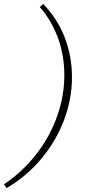

<svg xmlns="http://www.w3.org/2000/svg" viewBox="-103 -754 440 979"><path d="M117 -734Q189 -660 226.5 -564Q264 -468 264 -361Q264 -249 223.5 -142Q183 -35 108.5 54.5Q34 144 -69 205L-83 186Q12 122 81 33.5Q150 -55 187.5 -159Q225 -263 225 -372Q225 -470 193 -559Q161 -648 100 -718Z"/></svg>

Font: Piazzolla SC ExtraLight
Style: Italic
Weight: 200
Italic angle: -11.3°
Designer: Juan Pablo del Peral
Foundry: Huerta Tipografica
Version: Version 1.330